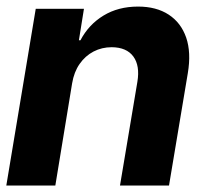

<svg xmlns="http://www.w3.org/2000/svg" viewBox="-21 -573 632 593"><path d="M201.7 -315.4 149.9 0H-1.5L89.4 -545.9H238.3L222.7 -448.7H227.5Q252.9 -497.1 298.6 -524.9Q344.2 -552.7 405.3 -552.7Q461.9 -552.7 500 -527.8Q538.1 -502.9 554 -457Q569.8 -411.1 559.1 -347.2L501 0H349.6L403.3 -320.3Q411.6 -370.1 390.9 -398.4Q370.1 -426.8 324.2 -427.2Q293.5 -427.2 267.8 -413.8Q242.2 -400.4 224.9 -375.5Q207.5 -350.6 201.7 -315.4Z"/></svg>

Font: Inter Tight
Style: Bold Italic
Weight: 700
Italic angle: -9.39999°
Designer: Rasmus Andersson
Foundry: rsms
Version: Version 3.004